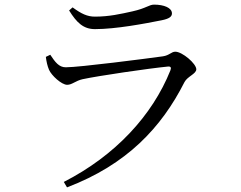

<svg xmlns="http://www.w3.org/2000/svg" viewBox="-20 -764 1040 830"><path d="M255.8 22.5 269.7 46C529.2 -52.9 678.1 -212.9 777.6 -409.3C790.4 -433.8 828.6 -444.7 828.6 -464.4C828.6 -488.7 768.3 -540.5 737.8 -540.5C720.7 -540.5 712.4 -524.6 684.1 -520.5C614.3 -510.8 322.9 -473.1 264.3 -473.1C234.7 -473.1 218.4 -495.7 197.3 -527.3L178.2 -518.1C180.7 -497.6 184.9 -478.8 191.9 -462.3C202.4 -437.8 246.2 -397.4 270.3 -397.4C291.7 -397.4 306.4 -414.8 337 -421.6C405.1 -436.3 623.8 -468.3 704.9 -476.2C718 -477.7 721.5 -472.2 716.7 -460C638.5 -264.4 477.6 -90.8 255.8 22.5ZM390.7 -638.1C480.2 -638.1 605.4 -661.7 678.9 -676.4C710.9 -682.8 723.3 -691.7 723.3 -706C723.3 -730.3 688.7 -744 645.9 -744C624.6 -744 612 -728.1 552.5 -714.9C501.9 -703.7 452.3 -692.1 390.3 -692.1C357.9 -692.1 332.1 -704 293.8 -732.1L278.7 -718.8C311.8 -665.8 340.4 -638.1 390.7 -638.1Z"/></svg>

Font: Source Han Serif CN VF
Style: Regular
Weight: 250
Designer: Ryoko NISHIZUKA 西塚涼子 (kana & ideographs); Frank Grießhammer (Latin, Greek & Cyrillic); Wenlong ZHANG 张文龙 (bopomofo); San
Foundry: Adobe
Version: Version 2.002;hotconv 1.1.0;makeotfexe 2.6.0